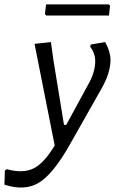

<svg xmlns="http://www.w3.org/2000/svg" viewBox="-98 -653 530 867"><path d="M393 -633 399 -628 394 -583H111L105 -589L110 -633ZM132 -463 143 -383 191 -89H201L299 -269Q332 -326 332 -377Q332 -411 309 -443L312 -452L377 -463Q401 -419 401 -382Q401 -325 361 -254L219 -3Q143 132 78.5 171.5Q14 211 -78 181L-76 117L-67 111Q6 131 53.5 107.5Q101 84 149 4L58 -455Z"/></svg>

Font: Alegreya Sans
Style: Italic
Weight: 400
Italic angle: -7°
Designer: Juan Pablo del Peral
Foundry: Huerta Tipografica
Version: Version 2.007